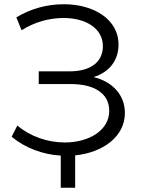

<svg xmlns="http://www.w3.org/2000/svg" viewBox="-20 -730 676 907"><path d="M267 5V157H335V4C465 -9 570 -84 570 -196C570 -280 514 -343 422 -366C497 -389 540 -445 540 -520C540 -637 425 -710 282 -710C201 -710 126 -689 57 -648L82 -587C143 -626 213 -645 280 -645C387 -645 466 -595 466 -512C466 -437 408 -393 309 -393H163V-333H313C429 -333 496 -287 496 -206C496 -114 400 -57 286 -57C206 -57 123 -85 62 -137L35 -84C100 -30 183 0 267 5Z"/></svg>

Font: Malon Grotesk
Style: Regular
Weight: 400
Designer: Julieta Ulanovsky
Foundry: Julieta Ulanovsky
Version: Version 7.200